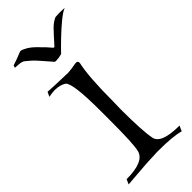

<svg xmlns="http://www.w3.org/2000/svg" viewBox="-219 -708 752 752"><g transform="rotate(-45 157.5 -331.5)"><path d="M73 -666Q80 -666 96 -657Q112 -648 128 -632Q146 -614 155 -604.5Q164 -595 173 -584Q174 -583 176 -583Q178 -583 179 -584Q211 -620 228 -637.5Q245 -655 264 -663Q267 -663 274 -663.5Q281 -664 289 -664Q298 -664 306 -663.5Q314 -663 315 -663Q299 -657 273 -635.5Q247 -614 221 -589Q195 -564 177 -545Q159 -540 145 -540Q142 -540 140.5 -540.5Q139 -541 138 -541L97 -588Q84 -603 72 -613Q60 -623 55 -627Q48 -632 33 -633.5Q18 -635 11 -635L14 -645Q24 -648 39 -653.5Q54 -659 66 -664Q70 -666 73 -666ZM3 3 12 -17Q110 -17 121 -64Q125 -79 127 -119.5Q129 -160 129 -227V-276Q129 -431 108 -450Q89 -463 60 -463Q53 -463 44.5 -462Q36 -461 26 -459L35 -478Q47 -477 72 -476Q97 -475 134 -474Q141 -473 149.5 -474Q158 -475 168 -476Q179 -478 185 -479Q191 -480 193 -480Q204 -480 204 -472V-467Q197 -436 193.5 -386Q190 -336 190 -268L189 -227Q189 -109 198 -62Q205 -19 307 -19L297 3Q259 -8 180 -8Q174 -8 167.5 -8Q161 -8 153 -7Q137 -7 99.5 -4.5Q62 -2 3 3Z"/></g></svg>

Font: Gideon Roman
Style: Regular
Weight: 400
Designer: Robert E. Leuschke
Foundry: Robert E. Leuschke
Version: Version 2.010